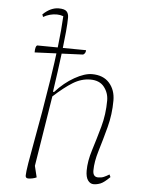

<svg xmlns="http://www.w3.org/2000/svg" viewBox="-53 -776 631 831"><g transform="rotate(5 262.5 -360.5)"><path d="M101 12Q89 12 89 0Q89 -14 95.5 -54Q102 -94 113 -152.5Q124 -211 136 -281Q148 -351 159.5 -425Q171 -499 179.5 -570Q188 -641 191 -701Q177 -706 163 -706Q147 -706 132.5 -702Q118 -698 104 -690L100 -701Q118 -718 135 -725.5Q152 -733 168 -733Q194 -733 203 -723.5Q212 -714 212 -697Q212 -673 208.5 -634.5Q205 -596 199.5 -550.5Q194 -505 187.5 -458.5Q181 -412 175 -371H180Q218 -413 261.5 -437.5Q305 -462 337 -462Q386 -462 412.5 -432Q439 -402 439 -356Q439 -296 424 -239.5Q409 -183 394 -134Q379 -85 379 -47Q379 -19 402 -19Q416 -19 426.5 -23.5Q437 -28 450 -36L455 -25Q430 0 414.5 6Q399 12 385 12Q370 12 360 -2Q350 -16 350 -44Q350 -85 365.5 -134Q381 -183 396.5 -238.5Q412 -294 412 -354Q412 -387 392 -412.5Q372 -438 332 -438Q293 -438 256.5 -415.5Q220 -393 174 -351L125 -45L137 4Q129 8 119 10Q109 12 101 12ZM81 -534Q81 -560 89 -565L302 -563Q302 -549 291 -543Z"/></g></svg>

Font: Petrona Thin
Style: Italic
Weight: 100
Italic angle: -9°
Designer: Ringo R. Seeber
Foundry: Ringo R. Seeber
Version: Version 2.001; ttfautohint (v1.8.3)